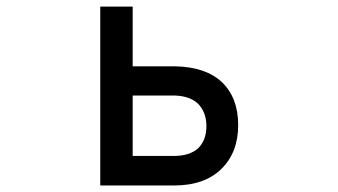

<svg xmlns="http://www.w3.org/2000/svg" viewBox="-20 -570 1040 590"><path d="M387.7 -549.8V-366.2H518.6Q612.3 -364.3 662.1 -317.4Q711.9 -269.5 711.9 -185.5Q711.9 -101.6 660.2 -50.8Q608.4 0 514.6 0H288.1V-549.8ZM518.6 -276.4H387.7V-90.8H514.6Q562.5 -90.8 588.9 -114.3Q614.3 -139.6 614.3 -182.6Q614.3 -223.6 589.8 -250Q565.4 -274.4 518.6 -276.4Z"/></svg>

Font: RobotoJAA
Style: Medium
Weight: 500
Version: Version 2.05; 2016-11-05